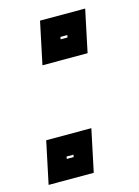

<svg xmlns="http://www.w3.org/2000/svg" viewBox="-97 -593 467 645"><g transform="rotate(-15 136.0 -270.0)"><path d="M75.5 -393.5 106.5 -540.5H263.5L232.5 -393.5ZM157 -462H181L182.5 -470H158.5ZM-8.5 0 22.5 -147H179.5L148.5 0ZM73 -68.5H97L98.5 -76.5H74.5Z"/></g></svg>

Font: Tourney Condensed ExtraBold
Style: Italic
Weight: 800
Width: 3
Italic angle: -12°
Designer: Tyler Finck
Foundry: Etcetera Type Co
Version: Version 1.010; ttfautohint (v1.8.3)